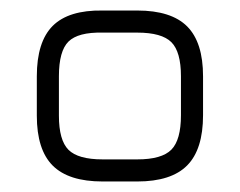

<svg xmlns="http://www.w3.org/2000/svg" viewBox="-20 -664 456 365"><path d="M175 -319Q110.5 -319 80.2 -349.2Q50 -379.5 50 -444V-519Q50 -584.5 80.2 -614.8Q110.5 -645 175 -644H241Q305.5 -644 335.8 -613.8Q366 -583.5 366 -519V-445Q366 -380 335.8 -349.5Q305.5 -319 241 -319ZM175 -361H241Q287.5 -361 305.8 -379.5Q324 -398 324 -445V-519Q324 -565.5 305.8 -583.8Q287.5 -602 241 -602H175Q128.5 -603 110.2 -585Q92 -567 92 -519V-444Q92 -397.5 110.2 -379.2Q128.5 -361 175 -361Z"/></svg>

Font: Jura Light Light
Style: Regular
Weight: 300
Version: Version 5.106